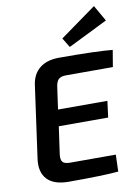

<svg xmlns="http://www.w3.org/2000/svg" viewBox="-101 -1009 774 1076"><g transform="rotate(-10 286.0 -470.5)"><path d="M338 -741 305 -795 511 -943 563 -852ZM556 -588H290Q260 -588 246.5 -575Q233 -562 229 -528L212 -407H493L481 -314H200L178 -159Q174 -127 185 -114.5Q196 -102 227 -102H487L484 -6Q399 2 202 2Q117 2 79 -39Q41 -80 51 -154L108 -564Q116 -625 157 -658.5Q198 -692 268 -692Q483 -692 572 -683Z"/></g></svg>

Font: Exo 2.0 Semi Bold
Style: Italic
Weight: 600
Italic angle: -8°
Designer: Natanael Gama
Version: Version 1.001;PS 001.001;hotconv 1.0.70;makeotf.lib2.5.58329